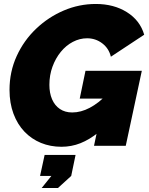

<svg xmlns="http://www.w3.org/2000/svg" viewBox="-20 -735 751 968"><path d="M290 5Q234 5 186.5 -14.5Q139 -34 103.5 -71Q68 -108 48 -161.5Q28 -215 28 -282Q28 -373 64 -452Q100 -531 162 -590Q224 -649 301.5 -682Q379 -715 463 -715Q554 -715 620 -673.5Q686 -632 707 -560L539 -449Q529 -491 495.5 -516.5Q462 -542 419 -542Q382 -542 347.5 -524Q313 -506 286.5 -473.5Q260 -441 244.5 -398.5Q229 -356 229 -307Q229 -266 242.5 -234.5Q256 -203 282 -185.5Q308 -168 344 -168Q388 -168 432.5 -191.5Q477 -215 518 -258L477 -68Q431 -31 385.5 -13Q340 5 290 5ZM504 -238H382L411 -378H695L614 0H454ZM190 213 239 152H182L205 46H361L339 152L272 213Z"/></svg>

Font: Raleway Thin Black
Style: Italic
Weight: 900
Italic angle: -12°
Version: Version 4.026